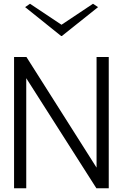

<svg xmlns="http://www.w3.org/2000/svg" viewBox="-20 -1004 655 1024"><path d="M55 0V-700H121L495 -110V-700H560V0H494L120 -587V0ZM140 -984 308 -872 476 -984 503 -966 310 -812H306L114 -966Z"/></svg>

Font: Panamera
Style: Regular
Weight: 400
Designer: Bastien Sozeau
Foundry: NBR — Bastien Sozeau
Version: Version 3.002; ttfautohint (v1.8.4.7-5d5b);gftools[0.9.33]